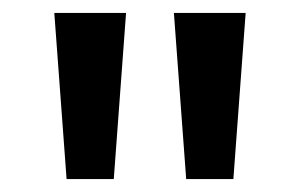

<svg xmlns="http://www.w3.org/2000/svg" viewBox="-20 -819 464 297"><path d="M175 -799 156 -542H83L64 -799ZM360 -799 341 -542H268L249 -799Z"/></svg>

Font: Noto Sans Sinhala UI SemiCondensed Medium
Style: Regular
Weight: 500
Width: 4
Designer: Jelle Bosma - Monotype Design Team
Foundry: Monotype Imaging Inc.
Version: Version 2.006; ttfautohint (v1.8.4.7-5d5b)